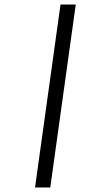

<svg xmlns="http://www.w3.org/2000/svg" viewBox="-20 -772 464 844"><path d="M313 -752 201 52H134L246 -752Z"/></svg>

Font: Pathway Extreme 8pt Thin 12pt ExtraLight
Style: Italic
Weight: 250
Italic angle: -8°
Version: Version 1.001;gftools[0.9.26]